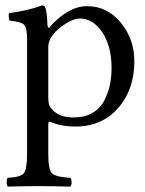

<svg xmlns="http://www.w3.org/2000/svg" viewBox="-20 -472 539 716"><path d="M176 -341Q160 -319 160 -297V-115Q160 -89 164 -79Q168 -69 184 -55Q208 -34 255 -34Q295 -34 324 -50.5Q353 -67 368 -95.5Q383 -124 389.5 -154Q396 -184 396 -218Q396 -300 361.5 -351.5Q327 -403 277 -403Q256 -403 226 -384.5Q196 -366 176 -341ZM481 -244Q481 -138 420.5 -69Q360 0 261 0Q212 0 174 -15Q166 -19 163 -18Q160 -17 160 -8V100Q160 160 173.5 174Q187 188 242 191Q247 196 247 208Q247 219 242 224Q176 222 121 222Q79 222 9 224Q5 220 5 208Q5 195 9 191Q56 189 68.5 174.5Q81 160 81 100V-327Q81 -369 69.5 -380Q58 -391 16 -395Q10 -412 14 -423Q88 -433 137 -452Q145 -452 149 -444Q155 -430 157 -378Q159 -361 168 -374Q236 -449 305 -449Q380 -449 430.5 -387.5Q481 -326 481 -244Z"/></svg>

Font: Ponomar Unicode TT
Style: Regular
Weight: 400
Designer: Vladislav V. Dorosh, Yuri A.W. Shardt, Nikita Simmons, Aleksandr Andreev
Foundry: Ponomar Project
Version: 1.1